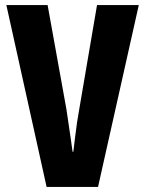

<svg xmlns="http://www.w3.org/2000/svg" viewBox="-20 -734 570 754"><path d="M163 0 5 -714H167L241 -304Q244 -283 248.5 -253Q253 -223 257.5 -192Q262 -161 265 -138H268Q271 -161 274.5 -192Q278 -223 282.5 -253Q287 -283 291 -304L361 -714H525L365 0Z"/></svg>

Font: Noto Sans Mono Condensed Black
Style: Regular
Weight: 900
Width: 3
Designer: Monotype Design Team
Foundry: Monotype Imaging Inc.
Version: Version 2.014